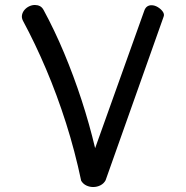

<svg xmlns="http://www.w3.org/2000/svg" viewBox="-20 -728 746 771"><path d="M306 -2Q281 -121 245 -234Q209 -347 165 -450.5Q121 -554 72 -645Q66 -657 68.5 -668.5Q71 -680 79 -689Q87 -698 98 -703Q109 -708 120 -708Q131 -708 140 -703.5Q149 -699 155 -688Q199 -607 237.5 -515Q276 -423 307.5 -326.5Q339 -230 362 -133L559 -684Q563 -696 570.5 -701.5Q578 -707 588 -707Q601 -707 613.5 -699.5Q626 -692 633.5 -681.5Q641 -671 637 -661L404 -4Q397 9 383.5 16Q370 23 354 23Q340 23 327 17Q314 11 306 -2Z"/></svg>

Font: Playpen Sans Arabic
Style: Regular
Weight: 400
Designer: Azza Alameddine, Laura Meseguer, Veronika Burian, José Scaglione
Foundry: TypeTogether
Version: Version 2.000